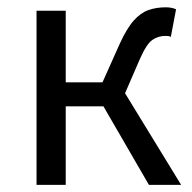

<svg xmlns="http://www.w3.org/2000/svg" viewBox="-20 -516 535 536"><path d="M82 0V-486.1H163.5V-286.1H266.1L314.4 -394.1Q334.2 -437.4 353.6 -458.9Q373 -480.5 394.7 -488Q416.3 -495.6 442.7 -495.6Q459.5 -495.6 471.5 -490.1L456.9 -413Q452.9 -415 449.3 -415.4Q445.7 -415.7 440.7 -415.7Q422.1 -415.7 405.7 -404.8Q389.3 -393.8 370.6 -351.5L329.1 -255.7L485.6 0H395.7L268.8 -219.1H163.5V0Z"/></svg>

Font: Source Sans 3
Style: Regular
Weight: 200
Designer: Paul D. Hunt
Foundry: Adobe
Version: Version 3.046;hotconv 1.0.118;makeotfexe 2.5.65603